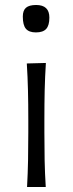

<svg xmlns="http://www.w3.org/2000/svg" viewBox="-20 -750 292 770"><path d="M88.5 0Q91.5 -55.5 92.5 -107Q93.5 -158.5 93.5 -219.5V-269.5Q93.5 -334 92.2 -387Q91 -440 87.5 -495.5L164 -497.5Q160.5 -442 159.2 -388.5Q158 -335 158 -269.5V-219.5Q158 -158.5 159 -107Q160 -55.5 163.5 0ZM124 -620Q96.5 -620 84 -634.5Q71.5 -649 71.5 -683.5Q71.5 -708 84.2 -719Q97 -730 125 -730Q178 -730 178 -679.5Q178 -648 165.2 -634Q152.5 -620 124 -620Z"/></svg>

Font: Commissioner Flair Light
Style: Regular
Weight: 300
Designer: Kostas Bartsokas
Foundry: Kostas Bartsokas
Version: Version 1.000; ttfautohint (v1.8.3)